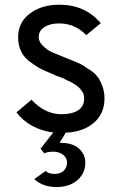

<svg xmlns="http://www.w3.org/2000/svg" viewBox="-20 -543 509 801"><path d="M216.8 237.3Q158.2 237.3 123 204.1Q138.7 192.4 170.9 169.9Q180.7 182.6 209 182.6Q231.4 182.6 245.1 169.9Q259.8 156.2 259.8 134.8Q259.8 116.2 243.2 102.5Q225.6 89.8 203.1 89.8Q178.7 89.8 165 96.7Q159.2 90.8 149.4 77.1Q162.1 60.5 202.1 9.8Q102.5 -3.9 48.8 -74.2Q69.3 -91.8 111.3 -127Q168 -66.4 236.3 -66.4Q279.3 -66.4 304.7 -82Q331.1 -98.6 331.1 -130.9Q331.1 -139.6 329.1 -148.4Q327.1 -156.2 321.3 -163.1Q316.4 -170.9 310.5 -176.8Q305.7 -181.6 295.9 -188.5Q286.1 -195.3 280.3 -198.2Q274.4 -202.1 259.8 -208Q246.1 -214.8 240.2 -217.8Q234.4 -219.7 217.8 -225.6Q202.1 -233.4 196.3 -235.4Q163.1 -249 142.6 -259.8Q123 -271.5 99.6 -289.1Q77.1 -307.6 66.4 -332Q55.7 -356.4 55.7 -387.7Q55.7 -450.2 104.5 -486.3Q153.3 -523.4 227.5 -523.4Q335 -523.4 400.4 -446.3Q379.9 -429.7 339.8 -396.5Q293 -445.3 226.6 -445.3Q188.5 -445.3 165 -429.7Q141.6 -415 141.6 -387.7Q141.6 -368.2 160.2 -350.6Q177.7 -334 194.3 -326.2Q210.9 -319.3 252 -302.7Q259.8 -299.8 263.7 -297.9Q291 -287.1 308.6 -279.3Q326.2 -271.5 347.7 -255.9Q371.1 -242.2 383.8 -226.6Q397.5 -210.9 406.2 -185.5Q416 -162.1 416 -132.8Q416 -69.3 372.1 -31.2Q329.1 6.8 253.9 10.7Q246.1 25.4 228.5 52.7Q284.2 52.7 309.6 77.1Q335.9 100.6 335.9 135.7Q335.9 179.7 302.7 209Q268.6 237.3 216.8 237.3Z"/></svg>

Font: Overpass
Style: Regular
Weight: 400
Designer: Delve Withrington, Thomas Jockin
Version: Version 3.000;DELV;Overpass; ttfautohint (v1.5)